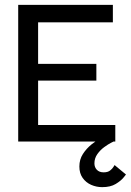

<svg xmlns="http://www.w3.org/2000/svg" viewBox="-20 -583 539 791"><path d="M55 0V-563H445V-491H137V-320H377V-251H137V-68H455V0ZM401 188Q377 188 355.5 178.5Q334 169 320.5 150Q307 131 307 103Q307 74 321.5 51.5Q336 29 357 12Q378 -5 399.5 -16.5Q421 -28 435.5 -33.5Q450 -39 450 -39V-1Q450 -1 438 5Q426 11 409.5 23Q393 35 381 52Q369 69 369 90Q369 106 379 116.5Q389 127 407 127Q424 127 433.5 119.5Q443 112 447.5 104.5Q452 97 452 97L499 136Q499 136 488.5 149Q478 162 456.5 175Q435 188 401 188Z"/></svg>

Font: Darker Grotesque Light SemiBold
Style: Regular
Weight: 600
Version: Version 1.000;gftools[0.9.28]